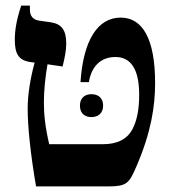

<svg xmlns="http://www.w3.org/2000/svg" viewBox="-20 -667 611 687"><path d="M109 0H367C433 0 442 -11 467 -69C521 -193 535 -287 535 -370C535 -528 490 -604 412 -604C330 -604 278 -524 268 -373H298C307 -429 340 -463 393 -463C441 -463 478 -430 478 -328C478 -276 470 -235 454 -205C435 -169 400 -151 348 -151H156C142 -211 137 -257 137 -300C137 -342 142 -392 150 -437L204 -429C212 -463 217 -485 217 -512C217 -558 201 -581 163 -587L121 -593C99 -596 87 -609 87 -632V-647H56C39 -597 33 -558 33 -525C33 -475 46 -451 89 -445L104 -443C89 -389 79 -329 79 -278C79 -216 89 -116 109 0ZM266 -289C266 -261 284 -248 307 -248C331 -248 349 -262 349 -289C349 -317 331 -330 307 -330C284 -330 266 -317 266 -289Z"/></svg>

Font: Noto Serif Hebrew SemiCondensed
Style: Bold
Weight: 700
Width: 4
Designer: Monotype Design Team
Foundry: Monotype Imaging Inc.
Version: Version 2.004